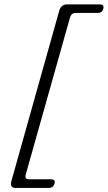

<svg xmlns="http://www.w3.org/2000/svg" viewBox="-20 -754 503 896"><path d="M306.5 -671.5 100 61Q94 82.5 115.5 82.5H218Q239.5 82.5 234.5 102.5Q228.5 123 207.5 123H53.5Q24.5 123 33 91.5L256 -702.5Q264.5 -733.5 293 -733.5H445.5Q467.5 -733.5 462 -713Q457 -693.5 435 -693.5H333Q312.5 -693.5 306.5 -671.5Z"/></svg>

Font: Fraunces 72pt S100 Light
Style: Italic
Weight: 300
Italic angle: -16°
Version: Version 1.000; ttfautohint (v1.8.3)